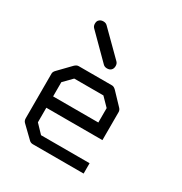

<svg xmlns="http://www.w3.org/2000/svg" viewBox="-157 -834 855 901"><g transform="rotate(30 270.0 -383.5)"><path d="M124 -708Q132 -716 146 -716Q159 -716 167 -708L292 -584Q300 -576 300 -563Q300 -549 292 -541Q284 -533 270 -533Q257 -533 249 -541L124 -666Q116 -674 116 -687Q116 -701.5 124 -708ZM116 -231V-152L159 -107H422V-51H147Q135 -51 127 -59L65 -119Q57 -127 57 -140V-382Q57 -392 67 -402L128 -465Q139 -476 150 -476H331Q341 -476 352 -465L411 -403Q420 -394 420 -383V-231ZM117 -293H362V-371L319 -415H161L117 -370Z"/></g></svg>

Font: ibm3270
Style: Regular
Weight: 400
Monospace: yes
Version: Version 2.0.3